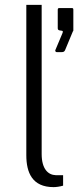

<svg xmlns="http://www.w3.org/2000/svg" viewBox="-20 -763 337 788"><path d="M200 5C210 5 225 3 239 -1V-44H209C177 -45 151 -70 151 -131V-743H88V-126C88 -55 112 5 200 5ZM213 -549H231C241 -549 244 -551 247 -557L279 -634C280 -635 281 -636 281 -638V-724C281 -729 278 -730 274 -730H224C220 -730 217 -729 217 -723V-647C217 -641 220 -639 226 -638L233 -637C239 -636 239 -634 236 -626L207 -557C206 -554 208 -549 213 -549Z"/></svg>

Font: United Sans ExtraLight
Style: Regular
Weight: 200
Designer: Pablo Impallari, Rodrigo Fuenzalida (Modified by Dan O. Williams)
Version: Version 1.000;PS 001.000;hotconv 1.0.88;makeotf.lib2.5.64775